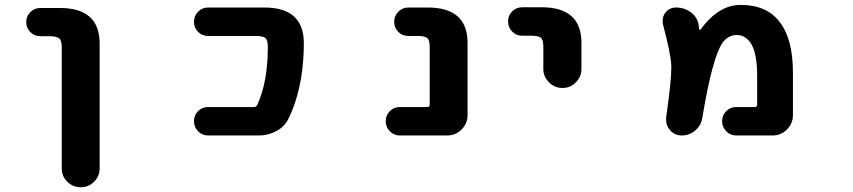

<svg xmlns="http://www.w3.org/2000/svg" viewBox="-20 -580 3540 797"><path d="M236.3 119.1V-382.8Q236.3 -411.1 226.6 -419.9Q215.8 -429.7 185.5 -429.7H147.5Q123 -429.7 106 -446.8Q88.9 -463.9 88.9 -488.3Q88.9 -512.7 106 -529.8Q123 -546.9 147.5 -546.9H228.5Q393.6 -546.9 393.6 -399.4V119.1Q393.6 151.4 370.6 174.3Q347.7 197.3 314.9 197.3Q282.2 197.3 259.3 174.3Q236.3 151.4 236.3 119.1Z M843.8 -17.6Q819.3 -17.6 802.2 -35.2Q785.2 -52.7 785.2 -77.1Q785.2 -101.6 802.2 -118.7Q819.3 -135.7 843.8 -135.7H1034.2Q1043.9 -135.7 1047.9 -144.5Q1091.8 -240.2 1091.8 -384.8Q1091.8 -413.1 1082 -421.9Q1071.3 -430.7 1041 -430.7H843.8Q819.3 -430.7 802.2 -447.8Q785.2 -464.8 785.2 -489.3Q785.2 -513.7 802.2 -531.2Q819.3 -548.8 843.8 -548.8H1077.1Q1241.2 -548.8 1241.2 -401.4Q1241.2 -287.1 1215.8 -191.4Q1202.1 -138.7 1179.7 -91.8Q1164.1 -56.6 1129.4 -37.1Q1094.7 -17.6 1053.7 -17.6Z M1639.6 -17.6Q1615.2 -17.6 1598.1 -35.2Q1581.1 -52.7 1581.1 -77.1Q1581.1 -101.6 1598.1 -118.7Q1615.2 -135.7 1639.6 -135.7H1753.9Q1763.7 -135.7 1763.7 -145.5V-384.8Q1763.7 -413.1 1753.9 -421.9Q1743.2 -430.7 1712.9 -430.7H1674.8Q1650.4 -430.7 1633.3 -447.8Q1616.2 -464.8 1616.2 -489.3Q1616.2 -513.7 1633.3 -531.2Q1650.4 -548.8 1674.8 -548.8H1755.9Q1920.9 -548.8 1920.9 -401.4V-102.5Q1920.9 -67.4 1896 -42.5Q1871.1 -17.6 1835.9 -17.6Z M2235.4 -293.9V-385.7Q2235.4 -414.1 2225.6 -422.9Q2215.8 -431.6 2185.5 -431.6H2147.5Q2123 -431.6 2106 -449.2Q2088.9 -466.8 2088.9 -491.2Q2088.9 -515.6 2106 -532.7Q2123 -549.8 2147.5 -549.8H2228.5Q2393.6 -549.8 2393.6 -402.3V-293.9Q2393.6 -261.7 2370.6 -238.3Q2347.7 -214.8 2314.9 -214.8Q2282.2 -214.8 2258.8 -238.3Q2235.4 -261.7 2235.4 -293.9Z M3036.1 -17.6Q3011.7 -17.6 2994.6 -35.2Q2977.5 -52.7 2977.5 -77.1Q2977.5 -101.6 2994.6 -118.7Q3011.7 -135.7 3036.1 -135.7H3113.3Q3123 -135.7 3123 -145.5V-265.6Q3123 -354.5 3099.6 -395.5Q3076.2 -434.6 3039.1 -434.6Q3006.8 -434.6 2984.4 -409.2Q2960.9 -381.8 2936.5 -292Q2917 -219.7 2895.5 -91.8Q2890.6 -59.6 2866.2 -38.6Q2841.8 -17.6 2809.6 -17.6Q2780.3 -17.6 2760.7 -40Q2745.1 -58.6 2745.1 -82Q2745.1 -86.9 2745.1 -91.8Q2766.6 -241.2 2766.6 -297.9Q2766.6 -303.7 2766.6 -308.6Q2763.7 -359.4 2732.4 -477.5Q2730.5 -486.3 2730.5 -493.2Q2730.5 -511.7 2741.2 -526.4Q2757.8 -548.8 2786.1 -548.8Q2820.3 -548.8 2847.2 -529.3Q2874 -509.8 2879.9 -478.5Q2880.9 -468.8 2881.8 -460Q2882.8 -457 2885.3 -456.5Q2887.7 -456.1 2888.7 -458Q2920.9 -502.9 2958 -528.3Q3002.9 -559.6 3054.7 -559.6Q3163.1 -559.6 3216.8 -488.3Q3271.5 -418 3271.5 -278.3V-102.5Q3271.5 -67.4 3246.6 -42.5Q3221.7 -17.6 3186.5 -17.6Z"/></svg>

Font: Rounded-X Mgen+ 1m bold
Style: Bold
Weight: 700
Designer: [Source Han Sans]
Ryoko NISHIZUKA  (kana & ideographs); Paul D. Hunt (Latin, Greek & Cyrillic); Wenlong ZHANG  (bopomofo
Version: Version 1.059.20150602